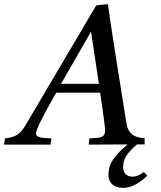

<svg xmlns="http://www.w3.org/2000/svg" viewBox="-44 -698 777 928"><path d="M-24 1H200L205 -29C165 -32 130 -30 130 -53C130 -84 228 -250 228 -250H440C440 -250 464 -92 464 -68C464 -27 433 -33 388 -29L385 1L573 0C509 54 480 92 480 148C480 180 500 210 553 210C595 210 640 179 668 151L651 133C631 149 615 156 596 156C571 156 551 140 551 111C551 69 570 42 618 0H655V-30C588 -33 572 -70 567 -103C535 -307 491 -571 478 -678L421 -672L89 -109C58 -55 41 -36 -20 -29ZM251 -293 396 -545 434 -293Z"/></svg>

Font: KpRoman
Style: SemiboldItalic
Weight: 600
Italic angle: -11°
Version: Version 0.66